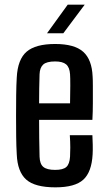

<svg xmlns="http://www.w3.org/2000/svg" viewBox="-20 -797 459 825"><path d="M280 -216H377Q378 -201 378.5 -175.5Q379 -150 378 -134Q374 -58 338 -25Q302 8 218 8Q130 8 92.5 -25.5Q55 -59 52 -134Q50 -167 49.5 -210Q49 -253 49 -299Q49 -345 49.5 -388Q50 -431 52 -464Q56 -542 94.5 -575Q133 -608 217 -608Q300 -608 337.5 -574.5Q375 -541 378 -468Q379 -456 379 -425Q379 -394 379 -355.5Q379 -317 377 -282H148Q148 -243 148.5 -204Q149 -165 150 -124Q151 -92 166.5 -79.5Q182 -67 217 -67Q251 -67 265 -79.5Q279 -92 281 -124Q282 -139 282 -163Q282 -187 280 -216ZM217 -533Q180 -533 165.5 -519.5Q151 -506 150 -478Q149 -447 148.5 -416Q148 -385 148 -353H281Q282 -392 282 -428.5Q282 -465 281 -478Q279 -508 264 -520.5Q249 -533 217 -533ZM182 -654 271 -777H344L252 -654Z"/></svg>

Font: Big Shoulders Text SemiBold
Style: Regular
Weight: 600
Designer: Patric King
Foundry: XO Type Co
Version: Version 1.000; ttfautohint (v1.8.2)